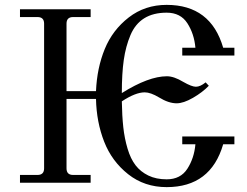

<svg xmlns="http://www.w3.org/2000/svg" viewBox="-20 -750 1014 788"><path d="M62 0V-32H134Q161 -32 161 -59V-653Q161 -680 134 -680H62V-712H352V-680H280Q253 -680 253 -653V-376H374Q378 -471 410 -549Q442 -627 508.5 -678.5Q575 -730 664 -730Q845 -730 896 -554H942V-522H728V-554H782Q777 -611 749 -654.5Q721 -698 664 -698Q609 -698 572 -675Q535 -652 515.5 -606Q496 -560 488 -504Q480 -448 480 -368Q590 -437 665 -437Q694 -437 732 -414Q767 -394 784 -394Q802 -394 824 -412L837 -398Q811 -371 772 -348.5Q733 -326 705 -326Q672 -326 633 -350Q598 -371 574 -371Q536 -371 480 -334Q481 -274 486 -228Q491 -182 503.5 -140Q516 -98 536.5 -71.5Q557 -45 589 -29.5Q621 -14 664 -14Q721 -14 749 -57.5Q777 -101 782 -158H728V-190H942V-158H896Q845 18 664 18Q573 18 506 -35Q439 -88 407.5 -168.5Q376 -249 374 -344H253V-59Q253 -32 280 -32H352V0Z"/></svg>

Font: Old Standard TT
Style: Regular
Weight: 400
Designer: Alexey Kryukov <alexios@thessalonica.org.ru>
Version: Version 2.2